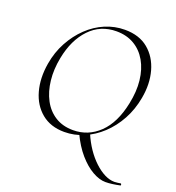

<svg xmlns="http://www.w3.org/2000/svg" viewBox="-147 -753 976 1065"><g transform="rotate(20 341.0 -220.5)"><path d="M595 195Q559 195 517.5 171.5Q476 148 436.5 102.5Q397 57 366 -9L423 -29Q442 16 467.5 53.5Q493 91 523 119Q553 147 583 162Q613 177 641 177Q650 177 660 175.5Q670 174 677 173Q680 172 681.5 177Q683 182 681 184Q658 189 636 192Q614 195 595 195ZM285 12Q204 12 150.5 -32Q97 -76 76.5 -150Q56 -224 71 -313Q83 -384 115 -443Q147 -502 192.5 -545.5Q238 -589 293.5 -612.5Q349 -636 409 -636Q494 -636 547.5 -591.5Q601 -547 621.5 -473.5Q642 -400 626 -313Q613 -241 580.5 -181.5Q548 -122 501.5 -78.5Q455 -35 399.5 -11.5Q344 12 285 12ZM327 -14Q416 -14 481 -76.5Q546 -139 571 -260Q587 -335 580 -399Q573 -463 545.5 -511Q518 -559 473 -585.5Q428 -612 368 -612Q274 -612 210.5 -545.5Q147 -479 125 -366Q111 -295 118 -231.5Q125 -168 151 -119Q177 -70 221.5 -42Q266 -14 327 -14Z"/></g></svg>

Font: Cormorant Infant Light
Style: Italic
Weight: 300
Italic angle: -10°
Designer: Christian Thalmann (Catharsis Fonts)
Foundry: Catharsis Fonts
Version: Version 4.001